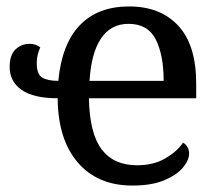

<svg xmlns="http://www.w3.org/2000/svg" viewBox="-20 -566 679 596"><path d="M391 10Q283 10 221.5 -61.5Q160 -133 159 -261Q84 -261 47 -287Q10 -313 10 -358Q10 -396 28.5 -413Q47 -430 72 -430Q91 -430 105 -419Q100 -408 97 -396Q94 -384 94 -370Q94 -336 110.5 -325.5Q127 -315 161 -315Q172 -430 228 -488Q284 -546 381 -546Q478 -546 533.5 -486Q589 -426 589 -307V-261H256Q258 -152 295.5 -102.5Q333 -53 405 -53Q457 -53 493.5 -74.5Q530 -96 548 -123Q555 -120 561 -111Q567 -102 567 -89Q567 -69 548 -46Q529 -23 490 -6.5Q451 10 391 10ZM488 -315Q488 -395 463.5 -443.5Q439 -492 379 -492Q324 -492 293.5 -446.5Q263 -401 258 -315Z"/></svg>

Font: NotoSerif-Regular
Style: Regular
Weight: 400
Designer: Monotype Design Team
Foundry: Monotype Imaging Inc.
Version: Version 2.007; ttfautohint (v1.8) -l 8 -r 50 -G 200 -x 14 -D